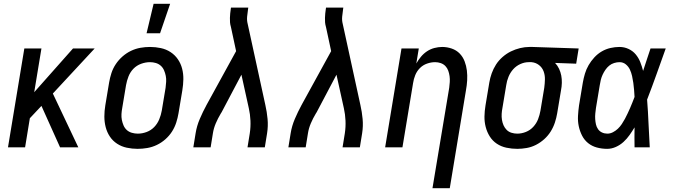

<svg xmlns="http://www.w3.org/2000/svg" viewBox="-20 -775 3540 1010"><path d="M392 0H296L198 -218L137 -153L112 0H22L108 -520H198L160 -290L364 -520H478L258 -283Z M704 8Q675 8 647 2Q619 -4 596 -19Q573 -34 558 -56.5Q543 -79 536 -106Q529 -133 529 -162Q529 -191 534 -221L554 -341Q558 -365 566 -390Q574 -415 589 -437.5Q604 -460 624.5 -478Q645 -496 669 -507.5Q693 -519 718.5 -523.5Q744 -528 769 -528Q798 -528 826 -522Q854 -516 877 -501Q900 -486 915.5 -463.5Q931 -441 938 -414Q945 -387 944.5 -358Q944 -329 939 -299L919 -179Q915 -155 907 -130Q899 -105 884.5 -82.5Q870 -60 849.5 -42Q829 -24 805 -12.5Q781 -1 755 3.5Q729 8 704 8ZM705 -72Q728 -72 751 -80.5Q774 -89 791 -106.5Q808 -124 817.5 -147Q827 -170 831 -193L851 -313Q853 -329 854 -345Q855 -361 852 -376Q849 -391 843 -405Q837 -419 826 -429Q815 -439 800 -443.5Q785 -448 769 -448Q746 -448 722.5 -439.5Q699 -431 682 -413.5Q665 -396 656 -373Q647 -350 643 -327L623 -207Q620 -191 619 -175Q618 -159 621 -144Q624 -129 630 -115Q636 -101 647 -91Q658 -81 673.5 -76.5Q689 -72 705 -72ZM751 -600 788 -755H875L822 -600Z M997 0 1009 -74Q1015 -112 1031 -149.5Q1047 -187 1066 -222L1222 -506L1195 -632Q1195 -633 1194.5 -634Q1194 -635 1194 -636Q1191 -646 1190 -657.5Q1189 -669 1189.5 -681Q1190 -693 1191 -704.5Q1192 -716 1194 -728L1195 -735H1286L1285 -728Q1282 -708 1280 -688Q1278 -668 1283 -649L1376 -222Q1384 -187 1387.5 -149.5Q1391 -112 1385 -74L1373 0H1282L1294 -74Q1299 -107 1297.5 -140.5Q1296 -174 1289 -205L1250 -382L1146 -185Q1145 -183 1143.5 -181Q1142 -179 1141 -177Q1126 -152 1115 -126Q1104 -100 1100 -74L1088 0Z M1497 0 1509 -74Q1515 -112 1531 -149.5Q1547 -187 1566 -222L1722 -506L1695 -632Q1695 -633 1694.5 -634Q1694 -635 1694 -636Q1691 -646 1690 -657.5Q1689 -669 1689.5 -681Q1690 -693 1691 -704.5Q1692 -716 1694 -728L1695 -735H1786L1785 -728Q1782 -708 1780 -688Q1778 -668 1783 -649L1876 -222Q1884 -187 1887.5 -149.5Q1891 -112 1885 -74L1873 0H1782L1794 -74Q1799 -107 1797.5 -140.5Q1796 -174 1789 -205L1750 -382L1646 -185Q1645 -183 1643.5 -181Q1642 -179 1641 -177Q1626 -152 1615 -126Q1604 -100 1600 -74L1588 0Z M2255 215 2343 -313Q2345 -328 2346 -343.5Q2347 -359 2345 -374Q2343 -389 2338 -403Q2333 -417 2323 -427.5Q2313 -438 2298.5 -443Q2284 -448 2269 -448Q2248 -448 2226.5 -440.5Q2205 -433 2189 -417Q2173 -401 2164.5 -380Q2156 -359 2153 -338L2097 0H2006L2092 -520H2183L2170 -441Q2180 -459 2194 -476Q2208 -493 2226 -505Q2244 -517 2265 -522.5Q2286 -528 2306 -528Q2332 -528 2356.5 -519.5Q2381 -511 2398 -493.5Q2415 -476 2424 -452.5Q2433 -429 2436 -404Q2439 -379 2437.5 -352.5Q2436 -326 2431 -299L2346 215Z M2701 8Q2672 8 2644 2Q2616 -4 2593.5 -19Q2571 -34 2556.5 -57Q2542 -80 2535 -107Q2528 -134 2528.5 -162.5Q2529 -191 2534 -221L2554 -341Q2558 -365 2566.5 -389Q2575 -413 2589 -435Q2603 -457 2623.5 -475Q2644 -493 2667.5 -504.5Q2691 -516 2716 -522Q2741 -528 2765 -528H2781L3024 -520L3011 -440L2900 -444Q2913 -430 2921 -413Q2929 -396 2932.5 -377.5Q2936 -359 2935.5 -339Q2935 -319 2931 -299L2911 -179Q2907 -155 2899 -130.5Q2891 -106 2877 -83.5Q2863 -61 2843 -43Q2823 -25 2799.5 -13Q2776 -1 2750.5 3.5Q2725 8 2701 8ZM2701 -72Q2724 -72 2746.5 -81Q2769 -90 2785.5 -108Q2802 -126 2810.5 -148Q2819 -170 2823 -193L2843 -313Q2846 -335 2846.5 -357.5Q2847 -380 2839.5 -400Q2832 -420 2815 -433Q2798 -446 2776 -448H2761Q2739 -448 2717 -438Q2695 -428 2679.5 -410.5Q2664 -393 2655 -371Q2646 -349 2643 -327L2623 -207Q2620 -192 2619 -176Q2618 -160 2620.5 -144.5Q2623 -129 2629 -115.5Q2635 -102 2645.5 -91.5Q2656 -81 2671 -76.5Q2686 -72 2701 -72Z M3174 8Q3146 8 3120 1Q3094 -6 3074 -22Q3054 -38 3042 -61.5Q3030 -85 3024.5 -111Q3019 -137 3020.5 -165Q3022 -193 3026 -221L3046 -341Q3050 -364 3057 -387.5Q3064 -411 3076.5 -432.5Q3089 -454 3106.5 -473Q3124 -492 3145.5 -504.5Q3167 -517 3191 -522.5Q3215 -528 3239 -528Q3264 -528 3286.5 -517.5Q3309 -507 3324 -489Q3339 -471 3348 -448.5Q3357 -426 3363 -402Q3373 -432 3382.5 -461.5Q3392 -491 3402 -520H3482Q3458 -453 3434 -385.5Q3410 -318 3384 -251Q3389 -188 3391.5 -125.5Q3394 -63 3398 0H3318Q3317 -26 3317.5 -52.5Q3318 -79 3318 -105Q3306 -85 3292 -65Q3278 -45 3260 -28.5Q3242 -12 3219.5 -2Q3197 8 3174 8ZM3175 -72Q3190 -72 3204.5 -79.5Q3219 -87 3230.5 -98Q3242 -109 3251 -122.5Q3260 -136 3267.5 -150Q3275 -164 3281.5 -178Q3288 -192 3294.5 -206.5Q3301 -221 3306.5 -235.5Q3312 -250 3318 -265Q3317 -284 3315.5 -302.5Q3314 -321 3311.5 -339Q3309 -357 3305 -375Q3301 -393 3293.5 -409Q3286 -425 3272 -436.5Q3258 -448 3239 -448Q3225 -448 3210.5 -443.5Q3196 -439 3184.5 -429.5Q3173 -420 3164.5 -407.5Q3156 -395 3150 -382Q3144 -369 3140.5 -355Q3137 -341 3135 -327L3115 -207Q3113 -193 3111.5 -178Q3110 -163 3111 -148.5Q3112 -134 3115 -120.5Q3118 -107 3126 -95.5Q3134 -84 3147 -78Q3160 -72 3175 -72Z"/></svg>

Font: Iosevka Term Curly Medium
Style: Italic
Weight: 500
Italic angle: -9°
Designer: Belleve Invis
Foundry: Belleve Invis
Version: Version 32.3.0